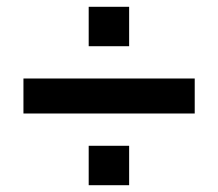

<svg xmlns="http://www.w3.org/2000/svg" viewBox="-20 -631 642 565"><path d="M241 -611H360V-495H241ZM241 -202H360V-86H241ZM49 -400H553V-297H49Z"/></svg>

Font: Involve SemiBold
Style: Regular
Weight: 600
Designer: Stefan Peev
Foundry: Context Ltd.
Version: Version 1.001